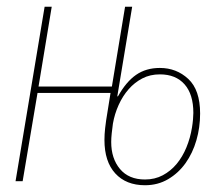

<svg xmlns="http://www.w3.org/2000/svg" viewBox="-20 -536 640 568"><path d="M409 12Q353 12 321 -23Q289 -58 289 -122Q289 -139 291 -156.5Q293 -174 294 -180L307 -261H91L47 0H26L112 -516H133L94 -280H311L350 -516H371L327 -251H329Q353 -294 382.5 -314.5Q412 -335 453 -335Q502 -335 537 -302.5Q572 -270 572 -200Q572 -159 561 -121Q550 -83 529 -53.5Q508 -24 477.5 -6Q447 12 409 12ZM409 -5Q438 -5 461.5 -17.5Q485 -30 502.5 -51Q520 -72 531.5 -100Q543 -128 548 -159Q550 -171 551 -183Q552 -195 552 -202Q552 -257 526 -286.5Q500 -316 453 -316Q424 -316 401 -304Q378 -292 360.5 -272Q343 -252 331 -225.5Q319 -199 314 -170Q312 -156 310.5 -141.5Q309 -127 309 -116Q309 -67 335 -36Q361 -5 409 -5Z"/></svg>

Font: IBM Plex Mono Thin
Style: Italic
Weight: 100
Italic angle: -9°
Monospace: yes
Designer: Mike Abbink, Paul van der Laan, Pieter van Rosmalen
Foundry: Bold Monday
Version: Version 2.3